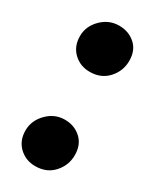

<svg xmlns="http://www.w3.org/2000/svg" viewBox="-134 -509 449 557"><g transform="rotate(30 90.5 -230.5)"><path d="M86 7Q54 7 32 -14Q10 -35 10 -69Q10 -102 35 -127.5Q60 -153 94 -153Q126 -153 148 -133Q170 -113 170 -78Q170 -44 147 -18.5Q124 7 86 7ZM86 -309Q54 -309 32 -330Q10 -351 10 -385Q10 -418 35 -443Q60 -468 94 -468Q126 -468 148 -448.5Q170 -429 170 -394Q170 -360 147 -334.5Q124 -309 86 -309Z"/></g></svg>

Font: Faustina ExtraBold
Style: Regular
Weight: 800
Designer: Alfonso Garcia
Foundry: http://www.omnibus-type.com
Version: Version 1.200